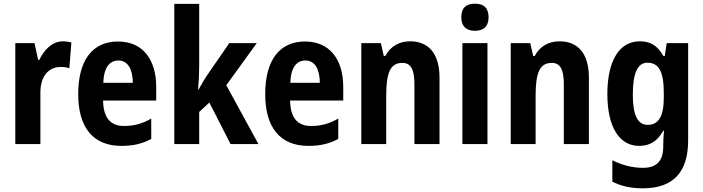

<svg xmlns="http://www.w3.org/2000/svg" viewBox="-20 -781 3814 1041"><path d="M321 -557C262 -557 218 -509 193 -456H187L167 -547H63V0H199V-279C199 -369 244 -418 310 -418C327 -418 343 -416 356 -411L367 -551C351 -555 335 -557 321 -557Z M620 -556C482 -556 404 -456 404 -270C404 -92 483 10 638 10C703 10 753 -2 800 -28V-138C749 -109 705 -98 652 -98C578 -98 540 -144 539 -236H827V-309C827 -462 751 -556 620 -556ZM622 -453C673 -453 700 -405 700 -332H540C543 -417 575 -453 622 -453Z M1060 -426V-760H925V0H1060V-174L1115 -225L1230 0H1381L1207 -319L1372 -547H1223L1103 -373C1088 -351 1072 -324 1057 -296H1054C1058 -339 1060 -382 1060 -426Z M1634 -556C1496 -556 1418 -456 1418 -270C1418 -92 1497 10 1652 10C1717 10 1767 -2 1814 -28V-138C1763 -109 1719 -98 1666 -98C1592 -98 1554 -144 1553 -236H1841V-309C1841 -462 1765 -556 1634 -556ZM1636 -453C1687 -453 1714 -405 1714 -332H1554C1557 -417 1589 -453 1636 -453Z M2204 -557C2145 -557 2096 -530 2069 -477H2061L2045 -547H1939V0H2074V-261C2074 -387 2096 -440 2162 -440C2210 -440 2227 -400 2227 -323V0H2363V-360C2363 -491 2303 -557 2204 -557Z M2555 -761C2508 -761 2481 -739 2481 -687C2481 -637 2510 -614 2555 -614C2601 -614 2629 -637 2629 -687C2629 -738 2603 -761 2555 -761ZM2623 -547H2487V0H2623Z M3014 -557C2955 -557 2906 -530 2879 -477H2871L2855 -547H2749V0H2884V-261C2884 -387 2906 -440 2972 -440C3020 -440 3037 -400 3037 -323V0H3173V-360C3173 -491 3113 -557 3014 -557Z M3449 -557C3338 -557 3273 -452 3273 -271C3273 -94 3337 10 3445 10C3503 10 3544 -15 3576 -72H3580C3578 -49 3576 -18 3576 4V14C3576 96 3536 129 3466 129C3411 129 3357 116 3300 88V204C3350 229 3401 240 3466 240C3634 240 3711 148 3711 -19V-547H3595L3584 -477H3577C3545 -534 3506 -557 3449 -557ZM3490 -441C3552 -441 3579 -393 3579 -277V-252C3579 -149 3550 -104 3492 -104C3437 -104 3411 -157 3411 -269C3411 -384 3437 -441 3490 -441Z"/></svg>

Font: Noto Sans Armenian Condensed
Style: Regular
Weight: 400
Width: 3
Designer: Monotype Design Team
Foundry: Monotype Imaging Inc.
Version: Version 2.008